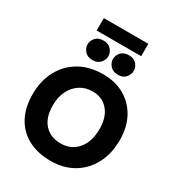

<svg xmlns="http://www.w3.org/2000/svg" viewBox="-246 -1222 1272 1382"><g transform="rotate(30 390.5 -531.0)"><path d="M394 10Q282 11 202 -31Q122 -73 79 -152Q36 -231 36 -342Q36 -453 81.5 -538.5Q127 -624 210 -672Q293 -720 407 -720Q508 -720 584 -676Q660 -632 702.5 -553.5Q745 -475 745 -369Q745 -255 700 -170Q655 -85 575.5 -38Q496 9 394 10ZM388 -135Q473 -135 526 -196.5Q579 -258 579 -367Q579 -462 531 -518.5Q483 -575 402 -575Q343 -575 298 -546Q253 -517 227.5 -465.5Q202 -414 202 -345Q202 -245 251.5 -190Q301 -135 388 -135ZM206 -969V-1072H576V-969ZM286 -769Q243 -769 221 -795Q199 -821 199 -850Q199 -881 221 -906Q243 -931 286 -931Q327 -931 349.5 -906Q372 -881 372 -850Q372 -821 349.5 -795Q327 -769 286 -769ZM498 -769Q455 -769 432.5 -795Q410 -821 410 -850Q410 -881 432.5 -906Q455 -931 498 -931Q539 -931 561 -906Q583 -881 583 -850Q583 -821 561 -795Q539 -769 498 -769Z"/></g></svg>

Font: Livvic
Style: Bold
Weight: 700
Designer: Jacques Le Bailly, Baron von Fonthausen
Version: Version 1.001; ttfautohint (v1.8.2)